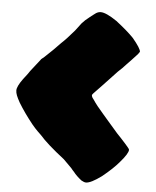

<svg xmlns="http://www.w3.org/2000/svg" viewBox="-53 -746 670 824"><g transform="rotate(5 282.5 -334.0)"><path d="M328 26Q305 8 293 -8Q286 -15 280 -23L245 -58Q169 -117 138 -153Q130 -160 122 -168.5Q114 -177 111 -180L98 -195Q61 -241 35 -284Q25 -302 20.5 -313.5Q16 -325 16 -335Q16 -352 40 -385Q44 -391 51.5 -400Q59 -409 68 -423L86 -446L108 -474Q109 -477 114.5 -481Q120 -485 123 -488Q161 -523 190 -554Q212 -574 245 -613L270 -646Q282 -660 303 -676Q310 -682 316.5 -686.5Q323 -691 328 -695Q338 -701 348 -701Q371 -701 418 -669Q467 -631 494 -603Q530 -560 530 -546Q530 -546 523 -536Q493 -503 476 -486Q471 -480 461 -470Q451 -460 443 -453L379 -385L355 -360Q343 -348 341 -344V-343Q341 -335 349 -326Q366 -300 398 -264L430 -227L463 -189L481 -170Q505 -144 513 -134Q520 -126 520 -123Q520 -107 486 -68Q460 -37 414 0Q369 33 348 33Q340 33 328 26Z"/></g></svg>

Font: Sigmar One
Style: Regular
Weight: 400
Designer: Vernon Adams
Foundry: Vernon Adams
Version: Version 2.000